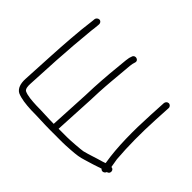

<svg xmlns="http://www.w3.org/2000/svg" viewBox="-134 -909 1082 1082"><g transform="rotate(45 406.5 -368.5)"><path d="M207.9 -93C171.8 -94.6 132.1 -97 108.7 -109C97.7 -116.6 96.2 -136.6 97.1 -155L107.4 -352C110.8 -415.7 121.1 -544.3 128 -610C130.2 -631.2 132.6 -641.1 133.5 -659L134 -667C134.5 -677.6 126.6 -687 116 -687C105.4 -687 95.5 -677.6 95 -667L94.5 -659C94.3 -654.3 93.7 -649 92.7 -643C81.8 -566.8 72.6 -431.3 68.5 -352.5L58.1 -155C56.2 -117.4 65.9 -87.3 89.9 -74C119.2 -60.7 160.8 -55.9 204.8 -54C256.1 -54 309.1 -50 360.6 -50H455.6C471 -50 492.7 -51 520.8 -53C569.1 -56.4 584.8 -58.9 617.6 -69C651.1 -79.3 686.4 -89.3 718.3 -101H719.3C729.1 -87.5 748.5 -93.6 753.7 -109C777.1 -111.9 774.3 -147 751.7 -147C751.1 -148.3 750.8 -149.3 750.9 -150C748.5 -166 745.1 -182.4 742.5 -200C734.7 -296.3 734 -399.8 739.7 -510L745 -610C745.5 -620.6 736.6 -630 726 -630C715.4 -630 706.5 -620.6 706 -610L700.7 -510C693.8 -378.7 694.5 -249.1 712.5 -143L712.3 -139C711.6 -138.3 710.6 -138 709.2 -138C703.8 -136.7 697.7 -134.7 690.9 -132C652.7 -121.7 617.5 -108 577.1 -98C558.1 -94.5 480.8 -89 457.7 -89H388.7L401.2 -328C402.4 -350.7 403.2 -373.3 403.8 -396C407 -458.4 413.2 -521.7 418.5 -581.5C421.1 -611.2 422 -638.6 429.5 -658C437.5 -681.8 400.7 -691.7 393.1 -669C388.4 -656.8 386 -649.1 384 -629C375.9 -553.9 368.8 -473.9 364.7 -395C364.2 -373 363.4 -350.7 362.2 -328L349.7 -89C304.4 -89 254.2 -93 207.9 -93Z"/></g></svg>

Font: Just Breathe
Style: Obl1
Weight: 400
Foundry: Cannot Into Space Fonts
Version: Version 0.72